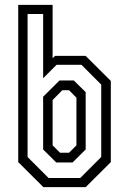

<svg xmlns="http://www.w3.org/2000/svg" viewBox="-20 -770 524 790"><path d="M158.5 0 55 -103V-750H196.5V-530.5L206.5 -540H332.5L436 -437V-103L332.5 0ZM180 -37.5H310L396.5 -124V-422L315 -503.5H213L157.5 -448V-712.5H93.5V-124ZM211.5 -101.5 157.5 -155V-372L225 -439H283.5L332.5 -391V-155L278.5 -101.5ZM227 -141.5H264L294.5 -172V-368L264 -399H236.5L196.5 -358.5V-172Z"/></svg>

Font: Tourney Condensed
Style: Regular
Weight: 400
Width: 3
Designer: Tyler Finck
Foundry: Etcetera Type Co
Version: Version 1.010; ttfautohint (v1.8.3)